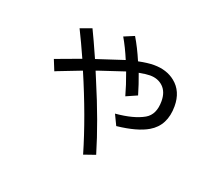

<svg xmlns="http://www.w3.org/2000/svg" viewBox="-119 -833 1238 1071"><g transform="rotate(20 500.0 -297.5)"><path d="M273.9 -617.2Q299.8 -564.5 345.7 -460.9Q379.4 -472.2 450.2 -495.1L495.1 -509.8L508.8 -514.2Q481 -580.6 450.7 -632.8L511.7 -658.2Q544.9 -603 575.7 -530.8Q629.4 -542 667 -542Q742.7 -542 793 -501.5Q853 -453.6 853 -364.7Q853 -250 768.1 -200.2Q705.6 -163.1 585 -149.9L554.7 -212.9Q662.6 -222.2 723.1 -256.8Q774.9 -286.6 774.9 -366.2Q774.9 -421.4 743.7 -451.2Q713.4 -480 666 -480Q643.1 -480 601.1 -472.2Q624 -411.1 641.1 -352.1L575.7 -323.2Q559.6 -382.3 532.7 -455.1Q483.4 -439.5 384.3 -405.8L371.1 -400.9Q379.9 -379.4 391.6 -351.6Q481.4 -140.6 534.7 39.1L465.8 63Q405.8 -142.1 304.7 -377Q239.3 -352.1 168.5 -324.2L155.8 -318.8L129.9 -382.8Q170.9 -398.4 222.2 -417Q254.4 -428.7 278.8 -438Q240.7 -523.4 206.1 -592.8Z"/></g></svg>

Font: BIZ UDGothic
Style: Regular
Weight: 400
Monospace: yes
Designer: TypeBank Co., Ltd.
Foundry: Morisawa Inc.
Version: Version 1.05